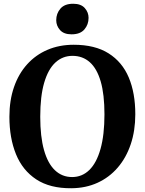

<svg xmlns="http://www.w3.org/2000/svg" viewBox="-20 -990 770 1021"><path d="M359.5 11Q246 12 173 -36Q100 -84 65 -170Q30 -256 30 -369Q30 -456.5 54.5 -527.2Q79 -598 124.5 -648.2Q170 -698.5 232.8 -725.2Q295.5 -752 372 -752Q485 -752 557.5 -706.2Q630 -660.5 664.8 -577.8Q699.5 -495 699.5 -382.5Q699.5 -295 675.2 -223Q651 -151 606 -98.8Q561 -46.5 498.5 -18Q436 10.5 359.5 11ZM363.5 -48.5Q416.5 -48.5 455 -86Q493.5 -123.5 514.5 -198Q535.5 -272.5 535.5 -382Q535.5 -488 515.5 -556.8Q495.5 -625.5 457.5 -659.2Q419.5 -693 365.5 -693Q313 -693 274.5 -657.5Q236 -622 215 -550.2Q194 -478.5 194 -369Q194 -263.5 214 -192.2Q234 -121 272 -84.8Q310 -48.5 363.5 -48.5ZM360 -807.5Q319.5 -807.5 299.2 -830.2Q279 -853 279 -882.5Q279 -918 301.2 -944Q323.5 -970 368.5 -970H369.5Q410.5 -970 430.8 -947.2Q451 -924.5 451 -895Q451 -859.5 428.8 -833.5Q406.5 -807.5 361 -807.5Z"/></svg>

Font: Merriweather 24pt
Style: Bold
Weight: 700
Designer: Eben Sorkin
Foundry: Eben Sorkin
Version: Version 2.100